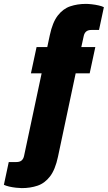

<svg xmlns="http://www.w3.org/2000/svg" viewBox="-32 -757 557 987"><path d="M80 210Q69 210 50.5 208Q32 206 15 202Q-2 198 -12 193L13 76H52Q70 76 79.5 67.5Q89 59 92 43L182 -380H127L156 -515H211L224 -576Q238 -642 265 -677Q292 -712 329 -724.5Q366 -737 410 -737Q422 -737 440 -735Q458 -733 475.5 -729Q493 -725 502 -720L477 -603H438Q420 -603 410.5 -594.5Q401 -586 398 -570L386 -515H458L429 -380H357L266 49Q252 115 225 150Q198 185 161 197.5Q124 210 80 210Z"/></svg>

Font: Archivo Condensed Black
Style: Regular
Weight: 900
Width: 3
Designer: Hector Gatti
Foundry: Omnibus-Type
Version: Version 2.001